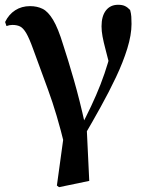

<svg xmlns="http://www.w3.org/2000/svg" viewBox="-20 -572 622 808"><path d="M219.4 208.9 253.7 -41 252.8 44.3Q219.8 -92.4 181.8 -195.4Q143.8 -298.3 119.5 -365.4Q103 -411 90.5 -432.4Q78 -453.7 64.9 -460.4Q51.8 -467.1 32.1 -467.1Q19.4 -467.1 7.3 -462.3L1.5 -479.4Q16.9 -511.4 44 -528.8Q71.2 -546.2 106.3 -546.2Q136.3 -546.2 159.3 -534.8Q182.3 -523.5 203.4 -488.5Q224.6 -453.4 245.8 -383.5Q265.8 -323 290.8 -236.2Q315.8 -149.4 337.6 -49.8L344.3 -47.4L355.6 189.3L228.4 215.7ZM334.2 0.1 313.8 -26.4Q341.4 -78.4 363.4 -125Q385.4 -171.6 403 -216.7Q420.5 -261.7 434.5 -308.6Q448.4 -355.5 459 -407.8L451.5 -257.3Q435.3 -322.3 425.3 -359.4Q415.4 -396.5 411.4 -419Q407.3 -441.4 407.3 -461.3Q407.3 -504.2 425.8 -528.1Q444.4 -551.9 477 -551.9Q494.5 -551.9 505.6 -546.7Q516.7 -541.5 527.6 -530Q531.8 -514.9 532.6 -501.9Q533.5 -489 533.5 -471.2Q533.5 -425.4 515.7 -367.7Q497.9 -310.1 468.2 -247.3Q438.5 -184.6 403.2 -121.1Q368 -57.5 334.2 0.1Z"/></svg>

Font: Source Han Serif JP VF
Style: Regular
Weight: 250
Designer: Ryoko NISHIZUKA 西塚涼子 (kana & ideographs); Frank Grießhammer (Latin, Greek & Cyrillic); Wenlong ZHANG 张文龙 (bopomofo); San
Foundry: Adobe
Version: Version 2.001;hotconv 1.1.0;makeotfexe 2.6.0